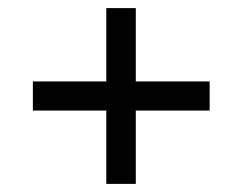

<svg xmlns="http://www.w3.org/2000/svg" viewBox="-20 -597 605 479"><path d="M245.2 -138.2V-321.2H62V-393.8H245.2V-576.8H318.8V-393.8H503V-321.2H318.8V-138.2Z"/></svg>

Font: Noto Serif Hentaigana ExtraLight
Style: Regular
Weight: 200
Designer: Kazuhiro Yamada
Foundry: nipponia
Version: Version 1.000